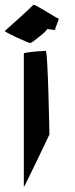

<svg xmlns="http://www.w3.org/2000/svg" viewBox="-70 -776 307 789"><path d="M-50 -649C-52 -643 49 -599 54 -599C61 -599 126 -651 124 -657C124 -657 161 -650 157 -655C155 -660 176 -700 170 -700C164 -700 70 -762 67 -756C64 -751 -49 -649 -50 -649ZM28 -8C28 -2 133 -223 133 -223C133 -229 127 -567 118 -567C110 -567 28 -562 28 -556Z"/></svg>

Font: Ampere
Style: SCUltExt
Weight: 400
Version: Version 1